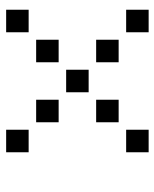

<svg xmlns="http://www.w3.org/2000/svg" viewBox="42 -570 515 640"><g transform="rotate(90 300.0 -250.5)"><path d="M14 -488Q13 -488 13 -488Q13 -488 13 -487V-414Q13 -413 13 -413Q13 -413 14 -413H87Q88 -413 88 -413Q88 -413 88 -414V-487Q88 -488 88 -488Q88 -488 87 -488ZM414 -488Q413 -488 413 -488Q413 -488 413 -487V-414Q413 -413 413 -413Q413 -413 414 -413H487Q488 -413 488 -413Q488 -413 488 -414V-487Q488 -488 488 -488Q488 -488 487 -488ZM114 -388Q113 -388 113 -388Q113 -388 113 -387V-314Q113 -313 113 -313Q113 -313 114 -313H187Q188 -313 188 -313Q188 -313 188 -314V-387Q188 -388 188 -388Q188 -388 187 -388ZM314 -388Q313 -388 313 -388Q313 -388 313 -387V-314Q313 -313 313 -313Q313 -313 314 -313H387Q388 -313 388 -313Q388 -313 388 -314V-387Q388 -388 388 -388Q388 -388 387 -388ZM214 -288Q213 -288 213 -288Q213 -288 213 -287V-214Q213 -213 213 -213Q213 -213 214 -213H287Q288 -213 288 -213Q288 -213 288 -214V-287Q288 -288 288 -288Q288 -288 287 -288ZM114 -188Q113 -188 113 -188Q113 -188 113 -187V-114Q113 -113 113 -113Q113 -113 114 -113H187Q188 -113 188 -113Q188 -113 188 -114V-187Q188 -188 188 -188Q188 -188 187 -188ZM314 -188Q313 -188 313 -188Q313 -188 313 -187V-114Q313 -113 313 -113Q313 -113 314 -113H387Q388 -113 388 -113Q388 -113 388 -114V-187Q388 -188 388 -188Q388 -188 387 -188ZM14 -88Q13 -88 13 -88Q13 -88 13 -87V-14Q13 -13 13 -13Q13 -13 14 -13H87Q88 -13 88 -13Q88 -13 88 -14V-87Q88 -88 88 -88Q88 -88 87 -88ZM414 -88Q413 -88 413 -88Q413 -88 413 -87V-14Q413 -13 413 -13Q413 -13 414 -13H487Q488 -13 488 -13Q488 -13 488 -14V-87Q488 -88 488 -88Q488 -88 487 -88Z"/></g></svg>

Font: Doto
Style: Bold
Weight: 700
Monospace: yes
Version: Version 1.000